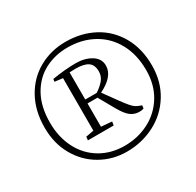

<svg xmlns="http://www.w3.org/2000/svg" viewBox="-112 -865 740 725"><g transform="rotate(-30 258.0 -503.0)"><path d="M492.2 -501Q492.2 -574.7 460.9 -629.2Q429.7 -683.6 375.5 -712.4Q321.3 -741.2 253.4 -741.2Q189.5 -741.2 137 -711.9Q84.5 -682.6 54 -627.7Q23.4 -572.8 23.4 -499Q23.4 -430.7 53.5 -377.7Q83.5 -324.7 135 -295.2Q186.5 -265.6 248.5 -265.6Q314 -265.6 369.9 -294.4Q425.8 -323.2 459 -377Q492.2 -430.7 492.2 -501ZM464.4 -496.1Q464.4 -433.6 435.8 -386.5Q407.2 -339.4 358.6 -314.2Q310.1 -289.1 252.4 -289.1Q192.4 -289.1 146.5 -316.7Q100.6 -344.2 75.4 -393.6Q50.3 -442.9 50.3 -505.9Q50.3 -575.2 77.1 -623.3Q104 -671.4 148.9 -695.1Q193.8 -718.8 249 -718.8Q311 -718.8 359.9 -692.1Q408.7 -665.5 436.5 -615.2Q464.4 -564.9 464.4 -496.1ZM255.9 -392.6 209.5 -396.5V-498H252.9L291.5 -429.7Q309.6 -397.5 326.2 -385Q342.8 -372.6 362.8 -372.6Q369.6 -372.6 373.3 -373Q377 -373.5 383.3 -376L384.8 -388.7L374 -392.6Q365.2 -396 358.9 -400.1Q352.5 -404.3 343 -415Q333.5 -425.8 317.9 -447.3L274.4 -507.3V-507.8Q341.3 -540.5 341.3 -587.4Q341.3 -617.7 313.5 -634.8Q285.6 -651.9 247.1 -651.9Q200.7 -651.9 144 -642.6L142.1 -631.3L177.2 -627V-397.9L142.6 -391.6L141.1 -376.5H253.4ZM235.8 -634.3Q272 -634.3 289.6 -622.3Q307.1 -610.4 307.1 -581.5Q307.1 -561 294.2 -545.2Q281.2 -529.3 259.3 -515.1H209.5V-633.3Q211.9 -633.3 219.2 -633.8Q226.6 -634.3 235.8 -634.3Z"/></g></svg>

Font: Neuton ExtraLight
Style: Regular
Weight: 275
Designer: Brian M Zick
Foundry: Brian M Zick
Version: Version 1.560